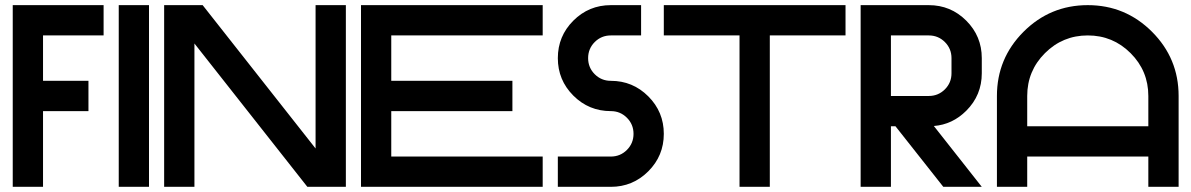

<svg xmlns="http://www.w3.org/2000/svg" viewBox="-20 -723 4610 743"><path d="M380.9 -703.1V-585.9H146.5V-410.2H322.3V-293H146.5V0H29.3V-703.1ZM556.6 0H439.5V-703.1H556.6Z M732.4 -554.7V0H615.2V-703.1H764.2L1201.2 -148.4V-703.1H1318.4V0H1169.4Z M2080.1 -703.1V-585.9H1494.1V-410.2H1962.9V-293H1494.1V-117.2H2080.1V0H1377V-703.1Z M2343.8 -703.1H2460.9V-585.9H2343.8Q2307.1 -585.9 2281.5 -560.3Q2255.9 -534.7 2255.9 -498Q2255.9 -461.4 2281.5 -435.8Q2307.1 -410.2 2343.8 -410.2Q2428.7 -410.2 2488.8 -350.1Q2548.8 -290 2548.8 -205.1Q2548.8 -120.1 2488.8 -60.1Q2428.7 0 2343.8 0H2138.7V-117.2H2343.8Q2380.4 -117.2 2406 -142.8Q2431.6 -168.5 2431.6 -205.1Q2431.6 -241.7 2406 -267.3Q2380.4 -293 2343.8 -293Q2258.8 -293 2198.7 -353Q2138.7 -413.1 2138.7 -498Q2138.7 -583 2198.7 -643.1Q2258.8 -703.1 2343.8 -703.1Z M3252 -703.1V-585.9H2959V0H2841.8V-585.9H2548.8V-703.1Z M3574.2 -703.1Q3659.2 -703.1 3719.2 -643.1Q3779.3 -583 3779.3 -498V-439.5Q3779.3 -354.5 3719.2 -294.4Q3666 -241.2 3593.8 -235.4L3779.3 0H3630.4L3445.3 -234.4H3427.7V0H3310.5V-703.1ZM3662.1 -498Q3662.1 -534.7 3636.5 -560.3Q3610.8 -585.9 3574.2 -585.9H3427.7V-351.6H3574.2Q3610.8 -351.6 3636.5 -377.2Q3662.1 -402.8 3662.1 -439.5Z M3837.9 -351.6Q3837.9 -497.1 3940.9 -600.1Q4043.9 -703.1 4189.5 -703.1Q4335 -703.1 4438 -600.1Q4541 -497.1 4541 -351.6V0H4423.8V-117.2H3955.1V0H3837.9ZM4423.8 -234.4V-351.6Q4423.8 -448.7 4355.2 -517.3Q4286.6 -585.9 4189.5 -585.9Q4092.3 -585.9 4023.7 -517.3Q3955.1 -448.7 3955.1 -351.6V-234.4Z"/></svg>

Font: Gerhaus
Style: Regular
Weight: 400
Designer: GGBotNet
Foundry: GGBotNet
Version: 1.01